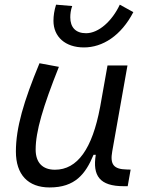

<svg xmlns="http://www.w3.org/2000/svg" viewBox="-20 -801 626 831"><path d="M194.8 10.3C304.7 10.3 350.1 -47.4 384.8 -130.9H394.5C379.9 -40 411.6 4.9 515.6 4.9H532.7L545.4 -66.9L528.8 -67.4C471.7 -68.4 455.6 -89.4 465.8 -146L531.7 -517.6H445.3L413.1 -336.4V-336.9C379.4 -157.2 315.4 -66.4 217.8 -66.4C164.1 -66.4 134.3 -97.2 134.3 -153.8C134.3 -231.9 166 -338.9 234.9 -511.7L150.9 -527.3C82.5 -362.3 48.8 -248 48.8 -145C48.8 -45.4 101.1 10.3 194.8 10.3ZM343.3 -595.7C423.8 -595.7 503.9 -646 557.1 -748.5L498.5 -780.8C465.3 -710 407.2 -657.2 352.5 -657.2C307.1 -657.2 284.2 -683.1 284.2 -726.1C284.2 -740.7 286.1 -757.3 292.5 -774.9L222.7 -780.8C214.8 -755.9 211.4 -732.9 211.4 -710.9C211.4 -642.1 262.2 -595.7 343.3 -595.7Z"/></svg>

Font: Cascadia Code SemiLight
Style: Italic
Weight: 350
Italic angle: -10°
Monospace: yes
Designer: Aaron Bell
Foundry: Saja Typeworks
Version: Version 2404.023